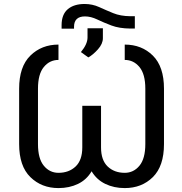

<svg xmlns="http://www.w3.org/2000/svg" viewBox="-20 -935 915 965"><path d="M657.7 -853.5V-791.5H634.3Q579.6 -792 540 -806.9Q500.5 -821.8 468.5 -837.2Q436.5 -852.5 407.2 -852.5Q352.5 -852.5 352.1 -800.8V-791H289.6V-808.6Q289.6 -862.3 320.6 -888.7Q351.6 -915 405.3 -915Q444.3 -915 478.5 -899.4Q512.7 -883.8 549.1 -868.9Q585.4 -854 634.8 -853.5ZM423.8 -646.5 386.7 -673.3Q419.9 -713.4 419.9 -746.6V-793H497.1V-743.2Q497.1 -714.8 472.2 -687Q447.3 -659.2 423.8 -646.5ZM393.6 -403.3H487.8V-194.3Q487.8 -129.9 521.2 -98.1Q554.7 -66.4 606.9 -66.4Q651.4 -66.4 680.9 -102.1Q710.4 -137.7 710.4 -210.9V-489.3Q710.4 -562.5 680.9 -598.1Q651.4 -633.8 606.9 -633.8V-710.9Q692.4 -710.9 748.3 -655.5Q804.2 -600.1 804.2 -489.3V-210.9Q804.2 -100.1 748.3 -44.9Q692.4 10.3 606.9 10.3Q552.7 10.3 509.3 -10.7Q465.8 -31.7 440.4 -74.2Q415.5 -31.7 372.1 -10.7Q328.6 10.3 273.9 10.3Q189 10.3 132.6 -44.9Q76.2 -100.1 76.2 -210.9V-489.3Q76.2 -600.1 132.6 -655.5Q189 -710.9 273.9 -710.9V-633.8Q229.5 -633.8 200.2 -598.1Q170.9 -562.5 170.9 -489.3V-210.9Q170.9 -137.7 200.2 -102.1Q229.5 -66.4 273.9 -66.4Q326.2 -66.4 359.9 -98.1Q393.6 -129.9 393.6 -194.3Z"/></svg>

Font: Roboto21382017
Style: Regular
Weight: 400
Designer: Christian Robertson
Foundry: Google
Version: Version 2.138; 2017